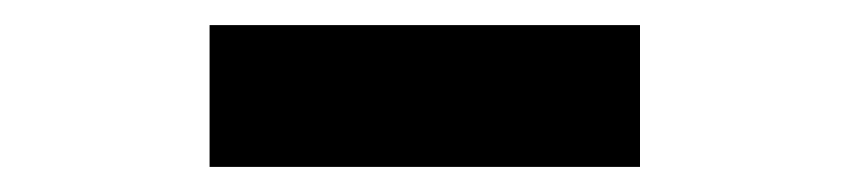

<svg xmlns="http://www.w3.org/2000/svg" viewBox="-20 -808 677 153"><path d="M147 -788H490V-675H147Z"/></svg>

Font: Source Han Sans CN Heavy
Style: Bold
Weight: 900
Designer: Ryoko NISHIZUKA (kana & ideographs); Paul D. Hunt (Latin, Greek & Cyrillic); Wenlong ZHANG (bopomofo); Sandoll Communica
Foundry: Adobe Systems Incorporated
Version: Version 1.000;PS 1;hotconv 1.0.78;makeotf.lib2.5.61930